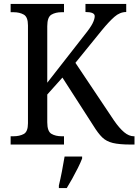

<svg xmlns="http://www.w3.org/2000/svg" viewBox="-20 -734 703 975"><path d="M34 0V-42H48Q79 -42 100.5 -53.5Q122 -65 122 -108V-605Q122 -648 100.5 -660Q79 -672 49 -672H34V-714H305V-672H293Q262 -672 241 -659.5Q220 -647 220 -601V-314L409 -556Q439 -593 450 -615Q461 -637 461 -652Q461 -673 414 -673V-714H621V-673Q589 -673 561 -648.5Q533 -624 497 -580L363 -415L559 -122Q586 -83 610.5 -62.5Q635 -42 660 -42H663V0H644Q586 0 553 -8Q520 -16 499 -36.5Q478 -57 454 -96L297 -340L220 -254V-113Q220 -67 241 -54.5Q262 -42 294 -42H305V0ZM279 208Q287 175 294.5 136Q302 97 308 61H397V71Q389 92 375.5 119Q362 146 347 173Q332 200 319 221H279Z"/></svg>

Font: Noto Serif SemiCondensed
Style: Regular
Weight: 400
Width: 4
Designer: Monotype Design Team
Foundry: Monotype Imaging Inc.
Version: Version 2.013